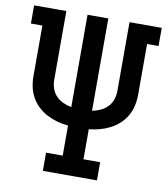

<svg xmlns="http://www.w3.org/2000/svg" viewBox="-82 -805 765 874"><g transform="rotate(10 300.0 -367.5)"><path d="M175 0V-84H252V-223Q227 -225 202 -232Q177 -239 154.5 -250.5Q132 -262 113 -279.5Q94 -297 81.5 -319Q69 -341 63.5 -366Q58 -391 58 -417V-651H5V-735H154V-417Q154 -397 160.5 -377.5Q167 -358 181 -343.5Q195 -329 213.5 -320.5Q232 -312 252 -308V-735H348V-308Q368 -312 386.5 -320.5Q405 -329 419 -343.5Q433 -358 439.5 -377.5Q446 -397 446 -417V-735H595V-651H542V-417Q542 -391 536.5 -366Q531 -341 518.5 -319Q506 -297 487 -279.5Q468 -262 445.5 -250.5Q423 -239 398 -232Q373 -225 348 -223V-84H425V0Z"/></g></svg>

Font: Iosevka Slab Medium Extended
Style: Regular
Weight: 500
Width: 7
Monospace: yes
Designer: Belleve Invis
Foundry: Belleve Invis
Version: Version 11.1.1; ttfautohint (v1.8.3)